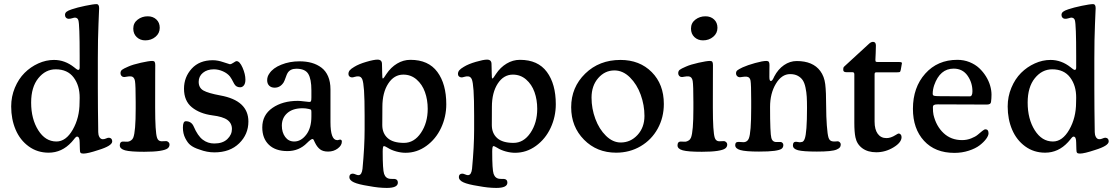

<svg xmlns="http://www.w3.org/2000/svg" viewBox="-20 -734 5449 939"><path d="M34.7 -213.4Q34.7 -261.7 52.7 -304.9Q70.8 -348.1 100.1 -377.4Q129.4 -406.7 167.2 -423.8Q205.1 -440.9 244.1 -440.9Q297.4 -440.9 342.8 -404.8Q345.7 -402.3 349.6 -399.4Q353.5 -396.5 355.2 -395.3Q356.9 -394 358.9 -393.1Q360.8 -392.1 362.8 -392.1Q369.6 -392.1 369.6 -403.8V-460.4Q369.6 -613.8 363.3 -634.8Q359.9 -647 346.7 -647.9Q342.8 -647.9 332.8 -644.8Q322.8 -641.6 314.5 -642.1Q307.1 -642.6 302.5 -647.7Q297.9 -652.8 297.9 -661.1Q297.9 -670.4 305.4 -676.5Q313 -682.6 331.1 -688.5Q356.9 -697.3 397 -705.6Q437 -713.9 452.6 -713.9Q464.8 -713.9 464.8 -693.8Q464.8 -690.4 461.7 -617.2Q458.5 -543.9 458.5 -446.8V-301.8Q458.5 -250 459 -201.9Q459.5 -153.8 460 -124.5Q460.4 -95.2 460.4 -87.9Q460.4 -74.7 465.8 -64.5Q471.2 -54.2 481.4 -53.2Q490.2 -52.7 498.3 -56.6Q506.3 -60.5 513.2 -60.5Q528.8 -58.6 528.8 -42.5Q528.8 -21 461.9 -0.5Q409.2 17.1 388.2 17.1Q377.4 17.1 374 13.2Q370.6 9.3 370.6 -4.4Q369.6 -26.9 369.6 -37.1Q369.6 -65.9 356.9 -65.9Q354.5 -65.9 351.8 -64Q349.1 -62 346.9 -59.3Q344.7 -56.6 339.8 -50.5Q335 -44.4 330.1 -39.1Q282.7 12.7 217.8 12.7Q162.6 12.7 120.4 -18.1Q78.1 -48.8 56.4 -99.9Q34.7 -150.9 34.7 -213.4ZM255.9 -42Q302.7 -42 335.9 -100.1Q369.1 -158.2 369.1 -232.4L369.6 -255.4Q370.1 -315.4 340.1 -355.2Q310.1 -395 252.4 -395Q202.6 -395 167.5 -351.6Q132.3 -308.1 132.3 -232.4Q132.3 -152.3 167 -97.2Q201.7 -42 255.9 -42Z M631.8 -594.2Q631.8 -621.6 653.1 -637.9Q674.3 -654.3 702.6 -654.3Q728 -654.3 744.6 -638.9Q761.2 -623.5 761.2 -598.1Q761.2 -571.3 740.5 -554Q719.7 -536.6 690.4 -536.6Q665.5 -536.6 648.7 -552.5Q631.8 -568.4 631.8 -594.2ZM643.6 -202.1V-234.9Q643.6 -317.4 640.1 -337.9Q636.7 -358.4 621.1 -360.4Q611.8 -361.3 600.6 -359.1Q589.4 -356.9 585.4 -357.4Q578.1 -357.9 573.7 -363.3Q569.3 -368.7 569.3 -376Q569.3 -386.7 576.7 -392.6Q584 -398.4 606.9 -408.2Q629.9 -418.5 669.2 -427.2Q708.5 -436 724.6 -436Q733.4 -436 736.3 -431.4Q739.3 -426.8 739.3 -415.5Q739.3 -411.1 739 -372.8Q738.8 -334.5 738.8 -241.2V-207.5Q738.8 -88.4 748 -60.5Q752.9 -44.4 768.6 -43Q774.4 -42.5 782.2 -43.5Q790 -44.4 794.4 -43.9Q800.3 -42.5 804.7 -38.1Q809.1 -33.7 809.1 -27.3Q809.1 -15.1 799.1 -7.8Q789.1 -0.5 761.2 3.9Q733.4 8.3 685.1 8.3Q617.2 8.3 591.6 1.2Q565.9 -5.9 565.9 -22.9Q565.9 -40 578.6 -41.5Q583 -42 592 -41.3Q601.1 -40.5 605 -41Q612.8 -42 620.6 -47.1Q628.4 -52.2 631.8 -61Q643.6 -90.8 643.6 -202.1Z M927.2 -115.7Q946.8 -69.8 971.4 -51Q996.1 -32.2 1027.8 -32.2Q1069.3 -32.2 1091.8 -53.7Q1114.3 -75.2 1114.3 -103Q1114.3 -131.3 1092 -147.5Q1069.8 -163.6 1018.1 -169.9Q956.5 -178.2 918.2 -209.5Q879.9 -240.7 879.9 -300.3Q879.9 -356.9 917.5 -398.2Q955.1 -439.5 1021 -439.5Q1044.9 -439.5 1073.2 -429.7Q1101.6 -419.9 1104 -419.9Q1111.3 -419.9 1122.1 -427.5Q1132.8 -435.1 1136.7 -435.1Q1152.3 -435.1 1166.3 -403.1Q1180.2 -371.1 1180.2 -344.7Q1180.2 -326.2 1172.9 -316.7Q1165.5 -307.1 1154.3 -307.1Q1134.3 -307.1 1125 -324.7Q1111.3 -351.6 1105 -359.4Q1092.3 -375.5 1070.1 -385.3Q1047.9 -395 1025.9 -395Q993.2 -395 972.4 -377.9Q951.7 -360.8 951.7 -334Q951.7 -304.7 974.6 -291.5Q997.6 -278.3 1058.1 -267.1Q1194.8 -242.2 1194.8 -139.6Q1194.8 -77.1 1149.7 -33Q1104.5 11.2 1028.8 11.2Q992.2 11.2 956.5 -2.4Q926.3 -11.7 910.2 -25.4Q897.9 -35.2 886.2 -57.9Q874.5 -80.6 874.5 -109.9Q874.5 -141.1 888.7 -141.1Q916 -141.1 927.2 -115.7Z M1286.6 -341.8Q1286.6 -359.9 1297.4 -374.5Q1314.9 -401.4 1355.7 -417.7Q1396.5 -434.1 1444.8 -434.1Q1478 -434.1 1504.6 -426.5Q1531.2 -418.9 1552.2 -403.1Q1573.2 -387.2 1584.7 -360.4Q1596.2 -333.5 1596.2 -296.9V-136.7Q1596.2 -49.8 1627.9 -48.8Q1631.8 -48.3 1636.5 -49.8Q1641.1 -51.3 1642.6 -51.3Q1651.9 -51.3 1651.9 -41.5Q1651.9 -22.9 1631.8 -7.8Q1611.8 7.3 1584.5 7.3Q1560.1 7.3 1545.7 -3.4Q1531.2 -14.2 1520.5 -36.1Q1516.1 -46.9 1513.7 -50.5Q1511.2 -54.2 1508.3 -54.2Q1501 -54.2 1481.4 -34.7Q1442.4 4.9 1385.7 4.9Q1327.1 4.9 1294.9 -26.1Q1262.7 -57.1 1262.7 -110.8Q1262.7 -171.9 1312.5 -206.3Q1362.3 -240.7 1436.5 -240.7Q1447.8 -240.7 1468.5 -238Q1489.3 -235.4 1492.7 -235.4Q1499 -235.4 1501 -239.5Q1502.9 -243.7 1502.9 -257.3V-292.5Q1502.9 -347.7 1487.5 -372.8Q1472.2 -397.9 1429.2 -397.9Q1398.9 -397.9 1386.2 -376.5Q1382.8 -371.1 1377.2 -355Q1371.6 -338.9 1367.2 -331.1Q1350.6 -305.2 1323.2 -305.2Q1306.6 -305.2 1296.6 -314.9Q1286.6 -324.7 1286.6 -341.8ZM1502.9 -164.6V-185.1Q1502.9 -194.3 1501.2 -196.8Q1499.5 -199.2 1489.7 -201.2Q1475.1 -204.6 1460 -204.6Q1412.1 -204.6 1385.3 -181.2Q1358.4 -157.7 1358.4 -119.6Q1358.4 -86.4 1374.8 -64.2Q1391.1 -42 1418.9 -42Q1452.1 -42 1477.5 -75Q1502.9 -107.9 1502.9 -164.6Z M1763.2 -101.1V-167.5Q1763.2 -250.5 1760.3 -291.7Q1757.3 -333 1751.7 -346.2Q1746.1 -359.4 1734.4 -360.4Q1725.1 -361.3 1715.3 -358.2Q1705.6 -355 1700.7 -355.5Q1693.4 -356 1688.7 -360.4Q1684.1 -364.7 1684.1 -372.1Q1684.1 -382.3 1690.4 -390.1Q1696.8 -397.9 1712.9 -407.2Q1734.9 -420.9 1771.7 -431.6Q1808.6 -442.4 1826.2 -442.4Q1848.1 -442.4 1848.1 -420.9Q1848.1 -415 1848.6 -401.4Q1849.1 -387.7 1849.1 -377.9Q1849.1 -362.8 1849.9 -356.2Q1850.6 -349.6 1853 -350.1Q1856.4 -350.6 1870.1 -372.6Q1891.6 -404.8 1922.1 -423.1Q1952.6 -441.4 1987.3 -441.4Q2075.2 -441.4 2118.9 -382.3Q2162.6 -323.2 2162.6 -224.1Q2162.6 -163.1 2137.2 -108.6Q2111.8 -54.2 2065.4 -20.5Q2019 13.2 1963.4 13.2Q1941.4 13.2 1917.5 6.6Q1893.6 0 1877 -10.7Q1862.8 -19.5 1857.4 -19.5Q1851.6 -19.5 1851.6 7.3Q1851.6 96.2 1858.4 116.2Q1866.2 139.2 1888.7 140.6Q1892.6 141.1 1898.9 141.1Q1905.3 141.1 1909.2 141.1Q1925.8 142.6 1925.8 159.2Q1925.8 185.1 1871.6 185.1Q1832 185.1 1783.7 175.8Q1732.9 168 1710.7 157.7Q1688.5 147.5 1688.5 132.3Q1688.5 116.2 1704.6 115.2Q1710.9 115.2 1719.5 119.1Q1728 123 1733.9 122.6Q1749.5 121.6 1752.9 91.3Q1763.2 -16.6 1763.2 -101.1ZM1955.6 -35.2Q2005.4 -35.2 2038.6 -84.2Q2071.8 -133.3 2071.8 -201.7Q2071.8 -246.1 2058.3 -283.7Q2044.9 -321.3 2017.3 -345.2Q1989.7 -369.1 1952.6 -369.1Q1907.2 -369.1 1878.7 -325.2Q1850.1 -281.2 1850.1 -211.4L1849.6 -122.6Q1849.6 -82 1876 -58.6Q1902.3 -35.2 1955.6 -35.2Z M2298.8 -101.1V-167.5Q2298.8 -250.5 2295.9 -291.7Q2293 -333 2287.4 -346.2Q2281.7 -359.4 2270 -360.4Q2260.7 -361.3 2251 -358.2Q2241.2 -355 2236.3 -355.5Q2229 -356 2224.4 -360.4Q2219.7 -364.7 2219.7 -372.1Q2219.7 -382.3 2226.1 -390.1Q2232.4 -397.9 2248.5 -407.2Q2270.5 -420.9 2307.4 -431.6Q2344.2 -442.4 2361.8 -442.4Q2383.8 -442.4 2383.8 -420.9Q2383.8 -415 2384.3 -401.4Q2384.8 -387.7 2384.8 -377.9Q2384.8 -362.8 2385.5 -356.2Q2386.2 -349.6 2388.7 -350.1Q2392.1 -350.6 2405.8 -372.6Q2427.2 -404.8 2457.8 -423.1Q2488.3 -441.4 2522.9 -441.4Q2610.8 -441.4 2654.5 -382.3Q2698.2 -323.2 2698.2 -224.1Q2698.2 -163.1 2672.9 -108.6Q2647.5 -54.2 2601.1 -20.5Q2554.7 13.2 2499 13.2Q2477.1 13.2 2453.1 6.6Q2429.2 0 2412.6 -10.7Q2398.4 -19.5 2393.1 -19.5Q2387.2 -19.5 2387.2 7.3Q2387.2 96.2 2394 116.2Q2401.9 139.2 2424.3 140.6Q2428.2 141.1 2434.6 141.1Q2440.9 141.1 2444.8 141.1Q2461.4 142.6 2461.4 159.2Q2461.4 185.1 2407.2 185.1Q2367.7 185.1 2319.3 175.8Q2268.6 168 2246.3 157.7Q2224.1 147.5 2224.1 132.3Q2224.1 116.2 2240.2 115.2Q2246.6 115.2 2255.1 119.1Q2263.7 123 2269.5 122.6Q2285.2 121.6 2288.6 91.3Q2298.8 -16.6 2298.8 -101.1ZM2491.2 -35.2Q2541 -35.2 2574.2 -84.2Q2607.4 -133.3 2607.4 -201.7Q2607.4 -246.1 2594 -283.7Q2580.6 -321.3 2553 -345.2Q2525.4 -369.1 2488.3 -369.1Q2442.9 -369.1 2414.3 -325.2Q2385.7 -281.2 2385.7 -211.4L2385.3 -122.6Q2385.3 -82 2411.6 -58.6Q2438 -35.2 2491.2 -35.2Z M2773.4 -209.5Q2773.4 -307.1 2842 -374Q2910.6 -440.9 3014.6 -440.9Q3108.4 -440.9 3167.5 -381.3Q3226.6 -321.8 3226.6 -225.6Q3226.6 -159.2 3196.5 -104.7Q3166.5 -50.3 3113 -18.8Q3059.6 12.7 2993.2 12.7Q2898.9 12.7 2836.2 -50.8Q2773.4 -114.3 2773.4 -209.5ZM3015.6 -37.1Q3064 -37.1 3097.9 -74Q3131.8 -110.8 3131.8 -167Q3131.8 -219.7 3113.5 -270.5Q3095.2 -321.3 3060.8 -355.5Q3026.4 -389.6 2984.9 -389.6Q2938.5 -389.6 2905.8 -352.3Q2873 -314.9 2873 -256.3Q2873 -203.1 2891.6 -152.8Q2910.2 -102.5 2943.6 -69.8Q2977.1 -37.1 3015.6 -37.1Z M3359.4 -594.2Q3359.4 -621.6 3380.6 -637.9Q3401.9 -654.3 3430.2 -654.3Q3455.6 -654.3 3472.2 -638.9Q3488.8 -623.5 3488.8 -598.1Q3488.8 -571.3 3468 -554Q3447.3 -536.6 3418 -536.6Q3393.1 -536.6 3376.2 -552.5Q3359.4 -568.4 3359.4 -594.2ZM3371.1 -202.1V-234.9Q3371.1 -317.4 3367.7 -337.9Q3364.3 -358.4 3348.6 -360.4Q3339.4 -361.3 3328.1 -359.1Q3316.9 -356.9 3313 -357.4Q3305.7 -357.9 3301.3 -363.3Q3296.9 -368.7 3296.9 -376Q3296.9 -386.7 3304.2 -392.6Q3311.5 -398.4 3334.5 -408.2Q3357.4 -418.5 3396.7 -427.2Q3436 -436 3452.1 -436Q3460.9 -436 3463.9 -431.4Q3466.8 -426.8 3466.8 -415.5Q3466.8 -411.1 3466.6 -372.8Q3466.3 -334.5 3466.3 -241.2V-207.5Q3466.3 -88.4 3475.6 -60.5Q3480.5 -44.4 3496.1 -43Q3502 -42.5 3509.8 -43.5Q3517.6 -44.4 3522 -43.9Q3527.8 -42.5 3532.2 -38.1Q3536.6 -33.7 3536.6 -27.3Q3536.6 -15.1 3526.6 -7.8Q3516.6 -0.5 3488.8 3.9Q3460.9 8.3 3412.6 8.3Q3344.7 8.3 3319.1 1.2Q3293.5 -5.9 3293.5 -22.9Q3293.5 -40 3306.2 -41.5Q3310.5 -42 3319.6 -41.3Q3328.6 -40.5 3332.5 -41Q3340.3 -42 3348.1 -47.1Q3356 -52.2 3359.4 -61Q3371.1 -90.8 3371.1 -202.1Z M3653.8 -206.1V-241.2Q3653.8 -321.8 3650.6 -339.6Q3647.5 -357.4 3631.8 -358.9Q3623 -359.9 3611.6 -357.9Q3600.1 -356 3595.7 -356.4Q3588.9 -357.4 3584.2 -362.5Q3579.6 -367.7 3579.6 -375Q3579.6 -384.8 3586.2 -390.1Q3592.8 -395.5 3612.3 -404.8Q3636.2 -415.5 3673.1 -425.8Q3710 -436 3728 -436Q3736.8 -436 3740 -431.4Q3743.2 -426.8 3743.2 -416Q3743.2 -405.8 3742.9 -391.6Q3742.7 -377.4 3742.7 -357.9Q3742.7 -337.9 3749.5 -337.9Q3752 -337.9 3753.7 -338.9Q3755.4 -339.8 3757.1 -342.3Q3758.8 -344.7 3760 -346.7Q3761.2 -348.6 3763.4 -353Q3765.6 -357.4 3766.6 -359.9Q3785.2 -395.5 3814.2 -415.5Q3843.3 -435.5 3876.5 -435.5Q3955.6 -435.5 3991.7 -386.7Q4011.2 -360.4 4015.9 -322.5Q4020.5 -284.7 4020.5 -209Q4020.5 -165.5 4023.7 -120.8Q4026.9 -76.2 4032.2 -60.1Q4037.6 -43.9 4052.7 -42.5Q4058.1 -41.5 4066.4 -42.2Q4074.7 -43 4078.1 -43Q4083.5 -42 4087.6 -37.8Q4091.8 -33.7 4091.8 -27.3Q4091.8 -19 4087.6 -13.4Q4083.5 -7.8 4071.8 -2.7Q4060.1 2.4 4035.9 4.9Q4011.7 7.3 3975.1 7.3Q3907.7 7.3 3882.8 0.7Q3857.9 -5.9 3857.9 -22.9Q3857.9 -40 3870.6 -40.5Q3874.5 -41 3883.3 -39.3Q3892.1 -37.6 3896 -38.6Q3900.9 -39.1 3904.1 -40.3Q3907.2 -41.5 3910.2 -45.2Q3913.1 -48.8 3915.5 -55.2Q3926.8 -84.5 3926.8 -205.6Q3926.8 -238.8 3925.5 -260.7Q3924.3 -282.7 3919.4 -305.7Q3914.6 -328.6 3905.8 -341.8Q3897 -355 3881.6 -363.3Q3866.2 -371.6 3844.2 -371.6Q3802.7 -371.6 3774.4 -324.2Q3746.1 -276.9 3746.1 -210.9Q3746.1 -81.5 3752.4 -59.1Q3757.3 -41 3772.9 -39.6Q3778.8 -39.1 3786.4 -39.6Q3793.9 -40 3798.3 -39.6Q3803.2 -39.1 3807.1 -34.9Q3811 -30.8 3811 -24.9Q3811 -12.7 3802.2 -6.3Q3793.5 0 3767.3 3.7Q3741.2 7.3 3691.9 7.3Q3626.5 7.3 3601.1 0Q3575.7 -7.3 3575.7 -23.9Q3575.7 -39.1 3587.9 -39.6Q3592.3 -40.5 3603.5 -39.3Q3614.7 -38.1 3618.7 -38.6Q3635.7 -40.5 3642.1 -56.6Q3653.8 -84 3653.8 -206.1Z M4257.3 -139.6Q4257.3 -100.6 4272.7 -79.6Q4288.1 -58.6 4315.4 -58.6Q4336.4 -58.6 4359.4 -73.2Q4372.1 -81.1 4374.5 -81.1Q4380.9 -81.1 4385 -76.2Q4389.2 -71.3 4389.2 -63.5Q4389.2 -37.1 4349.6 -13.2Q4310.1 10.7 4265.6 10.7Q4224.1 10.7 4197.3 -9Q4170.4 -28.8 4163.6 -62.5Q4158.2 -87.9 4158.2 -133.8V-370.6Q4158.2 -380.9 4149.4 -380.9H4119.6Q4104 -380.9 4104 -392.1Q4104 -398.9 4104.5 -401.4Q4105.5 -406.2 4109.4 -409.2L4228 -518.1Q4239.3 -529.3 4249.5 -529.3Q4263.7 -529.3 4263.7 -511.2Q4263.7 -506.8 4262.7 -474.1L4261.2 -441.4Q4261.2 -433.6 4263.7 -432.1Q4266.1 -430.7 4275.4 -430.7H4377.4Q4391.1 -430.7 4391.1 -425.3Q4391.1 -422.9 4389.6 -417L4385.7 -394.5Q4383.8 -384.3 4381.3 -382.3Q4378.9 -380.4 4368.2 -380.4H4267.1Q4261.2 -380.4 4259.3 -378.2Q4257.3 -376 4257.3 -370.6Z M4662.1 -441.4Q4693.8 -441.4 4721.7 -430.2Q4749.5 -418.9 4768.8 -400.9Q4788.1 -382.8 4802 -360.4Q4815.9 -337.9 4822.5 -314.9Q4829.1 -292 4829.1 -271Q4829.1 -252.4 4826.7 -235.4Q4825.7 -222.7 4806.2 -222.7L4566.4 -223.6Q4552.7 -223.6 4547.6 -220.5Q4542.5 -217.3 4542.5 -209Q4542.5 -185.5 4545.4 -172.4Q4558.6 -116.7 4595 -82.8Q4631.3 -48.8 4685.1 -48.8Q4708.5 -48.8 4729.5 -57.1Q4750.5 -65.4 4762 -75.2Q4773.4 -85 4783.7 -93.3Q4793.9 -101.6 4799.3 -101.6Q4814.5 -101.6 4814.5 -82Q4814.5 -70.8 4803 -54.9Q4791.5 -39.1 4771.2 -23.4Q4751 -7.8 4718 2.9Q4685.1 13.7 4647.5 13.7Q4553.2 13.7 4499 -45.4Q4444.8 -104.5 4444.8 -201.7Q4444.8 -306.6 4505.1 -374Q4565.4 -441.4 4662.1 -441.4ZM4722.7 -262.7Q4735.8 -262.7 4735.8 -287.6Q4735.8 -330.1 4711.7 -364.3Q4687.5 -398.4 4644 -398.4Q4577.1 -398.4 4548.8 -317.4Q4541.5 -295.4 4541.5 -275.4Q4541.5 -267.6 4548.3 -265.6Q4555.2 -263.7 4573.2 -263.7Z M4908.2 -213.4Q4908.2 -261.7 4926.3 -304.9Q4944.3 -348.1 4973.6 -377.4Q5002.9 -406.7 5040.8 -423.8Q5078.6 -440.9 5117.7 -440.9Q5170.9 -440.9 5216.3 -404.8Q5219.2 -402.3 5223.1 -399.4Q5227.1 -396.5 5228.8 -395.3Q5230.5 -394 5232.4 -393.1Q5234.4 -392.1 5236.3 -392.1Q5243.2 -392.1 5243.2 -403.8V-460.4Q5243.2 -613.8 5236.8 -634.8Q5233.4 -647 5220.2 -647.9Q5216.3 -647.9 5206.3 -644.8Q5196.3 -641.6 5188 -642.1Q5180.7 -642.6 5176 -647.7Q5171.4 -652.8 5171.4 -661.1Q5171.4 -670.4 5179 -676.5Q5186.5 -682.6 5204.6 -688.5Q5230.5 -697.3 5270.5 -705.6Q5310.5 -713.9 5326.2 -713.9Q5338.4 -713.9 5338.4 -693.8Q5338.4 -690.4 5335.2 -617.2Q5332 -543.9 5332 -446.8V-301.8Q5332 -250 5332.5 -201.9Q5333 -153.8 5333.5 -124.5Q5334 -95.2 5334 -87.9Q5334 -74.7 5339.4 -64.5Q5344.7 -54.2 5355 -53.2Q5363.8 -52.7 5371.8 -56.6Q5379.9 -60.5 5386.7 -60.5Q5402.3 -58.6 5402.3 -42.5Q5402.3 -21 5335.4 -0.5Q5282.7 17.1 5261.7 17.1Q5251 17.1 5247.6 13.2Q5244.1 9.3 5244.1 -4.4Q5243.2 -26.9 5243.2 -37.1Q5243.2 -65.9 5230.5 -65.9Q5228 -65.9 5225.3 -64Q5222.7 -62 5220.5 -59.3Q5218.3 -56.6 5213.4 -50.5Q5208.5 -44.4 5203.6 -39.1Q5156.2 12.7 5091.3 12.7Q5036.1 12.7 4993.9 -18.1Q4951.7 -48.8 4929.9 -99.9Q4908.2 -150.9 4908.2 -213.4ZM5129.4 -42Q5176.3 -42 5209.5 -100.1Q5242.7 -158.2 5242.7 -232.4L5243.2 -255.4Q5243.7 -315.4 5213.6 -355.2Q5183.6 -395 5126 -395Q5076.2 -395 5041 -351.6Q5005.9 -308.1 5005.9 -232.4Q5005.9 -152.3 5040.5 -97.2Q5075.2 -42 5129.4 -42Z"/></svg>

Font: Cooper* Medium
Style: Regular
Weight: 500
Designer: Owen Earl
Foundry: indestructible type*
Version: Version 0.001